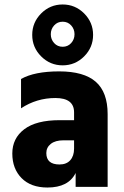

<svg xmlns="http://www.w3.org/2000/svg" viewBox="-20 -835 556 858"><path d="M222 -721.5Q207 -705 207 -682Q207 -659 222 -642.5Q237 -626 260 -626Q283 -626 298 -642.5Q313 -659 313 -682Q313 -705 298 -721.5Q283 -738 260 -738Q237 -738 222 -721.5ZM356 -775Q396 -735 396 -679Q396 -623 356 -583Q316 -543 260 -543Q204 -543 164 -583Q124 -623 124 -679Q124 -735 164 -775Q204 -815 260 -815Q316 -815 356 -775ZM192 3Q118 3 76.5 -39Q35 -81 35 -149Q35 -217 88.5 -257.5Q142 -298 247 -298H311V-333Q311 -397 227.5 -397Q144 -397 74 -351V-482Q134 -516 244.5 -516Q355 -516 408 -469.5Q461 -423 461 -325V0H318V-62Q286 3 192 3ZM246 -100Q277 -100 294 -119Q311 -138 311 -171V-208H264Q227 -208 207 -192Q187 -176 187 -151Q187 -100 246 -100Z"/></svg>

Font: Hind Mysuru
Style: Bold
Weight: 700
Designer: Manushi Parikh, Hitesh Malaviya
Foundry: Indian Type Foundry
Version: Version 0.703;PS 1.0;hotconv 1.0.86;makeotf.lib2.5.63406